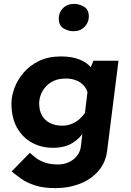

<svg xmlns="http://www.w3.org/2000/svg" viewBox="-20 -750 676 990"><path d="M267 220Q203 220 160.5 206Q118 192 90 172Q62 152 40 134L134 38Q149 52 168 66Q187 80 214.5 89Q242 98 280 98Q309 98 334.5 86.5Q360 75 377.5 53Q395 31 398 -2L409 -98L413 -73Q395 -39 355 -13.5Q315 12 253 12Q193 12 144.5 -14.5Q96 -41 67.5 -92Q39 -143 39 -217Q39 -254 54.5 -296Q70 -338 101.5 -375Q133 -412 181 -435.5Q229 -459 294 -459Q352 -459 391.5 -442.5Q431 -426 449 -402L438 -381L462 -437H591L533 23Q526 87 488 131Q450 175 392 197.5Q334 220 267 220ZM319 -345Q282 -345 256 -332.5Q230 -320 213.5 -300.5Q197 -281 189.5 -259Q182 -237 182 -217Q182 -180 196.5 -154.5Q211 -129 238 -115.5Q265 -102 302 -102Q324 -102 345 -109.5Q366 -117 384.5 -131.5Q403 -146 418 -168L431 -275Q424 -297 408.5 -312.5Q393 -328 370.5 -336.5Q348 -345 319 -345ZM283 -654Q283 -686 305 -708Q327 -730 363 -730Q388 -730 413 -715.5Q438 -701 438 -665Q438 -634 416 -611.5Q394 -589 358 -589Q333 -589 308 -603.5Q283 -618 283 -654Z"/></svg>

Font: Josefin Sans Thin
Style: Bold Italic
Weight: 700
Italic angle: -7°
Version: Version 2.000